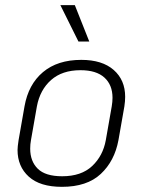

<svg xmlns="http://www.w3.org/2000/svg" viewBox="-20 -713 553 744"><path d="M48 -132Q48 -144 52 -170L75 -301Q90 -386 146.5 -433.5Q203 -481 295 -481Q376 -481 420.5 -442Q465 -403 465 -338Q465 -321 462 -301L439 -170Q424 -89 370.5 -39Q317 11 220 11Q135 11 91.5 -28.5Q48 -68 48 -132ZM390 -170 413 -301Q416 -319 416 -334Q416 -384 384.5 -412.5Q353 -441 292 -441Q221 -441 178 -403Q135 -365 123 -301L100 -170Q97 -154 97 -137Q97 -88 126.5 -59Q156 -30 221 -30Q295 -30 337 -69.5Q379 -109 390 -170ZM214 -693H270L326 -552H284Z"/></svg>

Font: KoHo Light
Style: Italic
Weight: 300
Italic angle: -10°
Version: Version 1.000; ttfautohint (v1.6)